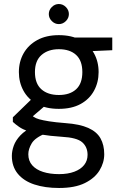

<svg xmlns="http://www.w3.org/2000/svg" viewBox="-20 -704 608 956"><path d="M274 232Q204 232 151 214.5Q98 197 68.5 161Q39 125 39 72Q39 48 48.5 21.5Q58 -5 81.5 -30Q105 -55 148 -75L210 -41Q155 -19 138 9.5Q121 38 121 64Q121 97 140.5 119Q160 141 194.5 152Q229 163 274 163Q318 163 350 151Q382 139 399 117.5Q416 96 416 67Q416 28 389.5 4.5Q363 -19 287 -23Q227 -27 186.5 -34Q146 -41 119.5 -50.5Q93 -60 75.5 -72Q58 -84 44 -97V-120L143 -216L219 -190L114 -100L127 -137Q138 -129 148 -122Q158 -115 175.5 -110Q193 -105 224 -100Q255 -95 306 -91Q377 -86 419.5 -67Q462 -48 480.5 -15Q499 18 499 64Q499 106 475.5 144.5Q452 183 402.5 207.5Q353 232 274 232ZM273 -162Q209 -162 164.5 -186Q120 -210 97 -252Q74 -294 74 -345Q74 -397 97.5 -438.5Q121 -480 165.5 -504.5Q210 -529 273 -529Q337 -529 381 -504.5Q425 -480 448 -438.5Q471 -397 471 -345Q471 -294 448 -252Q425 -210 381 -186Q337 -162 273 -162ZM273 -231Q328 -231 359 -259.5Q390 -288 390 -345Q390 -402 359 -430.5Q328 -459 273 -459Q220 -459 187 -430.5Q154 -402 154 -345Q154 -288 186 -259.5Q218 -231 273 -231ZM358 -446 333 -517H539V-454ZM273 -584Q253 -584 238 -599Q223 -614 223 -634Q223 -654 238 -669Q253 -684 273 -684Q293 -684 308 -669Q323 -654 323 -634Q323 -614 308 -599Q293 -584 273 -584Z"/></svg>

Font: DM Sans 11pt
Style: Regular
Weight: 400
Version: Version 4.004;gftools[0.9.30]